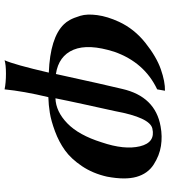

<svg xmlns="http://www.w3.org/2000/svg" viewBox="29 -562 740 838"><g transform="rotate(90 399.0 -143.0)"><path d="M751 -240Q737 -178 705 -130.5Q673 -83 636 -56.5Q599 -30 553 -13Q507 4 472.5 9.5Q438 15 404 16Q378 125 370 207Q341 201 301.5 201Q262 201 243 207Q262 165 297 14Q144 8 86 -52Q76 -62 67 -78Q58 -94 49 -123.5Q40 -153 46 -197.5Q52 -242 75 -292Q106 -359 167 -407.5Q228 -456 282.5 -475Q337 -494 376 -493L370 -459Q252 -403 206 -272Q170 -159 197 -94Q224 -29 303 -17Q308 -39 326 -121Q340 -187 368 -306Q401 -451 532 -474Q575 -482 617 -475.5Q659 -469 698.5 -443.5Q738 -418 752 -368.5Q766 -319 751 -240ZM601 -216Q635 -316 618.5 -384Q602 -452 541 -438Q493 -427 465 -275Q437 -146 434 -134Q429 -110 420.5 -71Q412 -32 409 -15Q467 -17 518.5 -67Q570 -117 601 -216Z"/></g></svg>

Font: GFS Artemisia
Style: Bold Italic
Weight: 700
Italic angle: -12°
Designer: Designed by Takis Katsoulidis and George D. Matthiopoulos.
Foundry: Designed by Takis Katsoulidis and George D. Matthiopoulos.
Version: Version 1.0